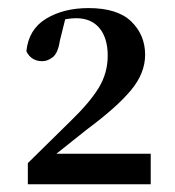

<svg xmlns="http://www.w3.org/2000/svg" viewBox="-20 -939 445 487"><path d="M50.6 -471.7V-525.3L159.2 -632.1Q207.6 -678.9 230.4 -716.2Q253.2 -753.6 253.2 -798.2Q253.2 -842.1 232.4 -867.5Q211.6 -892.8 173 -892.8Q161.4 -892.8 148.5 -890.6Q135.6 -888.5 122.2 -882.8L147.1 -897.1L131.7 -835.2Q127.2 -804.8 114.2 -794.3Q101.2 -783.8 87.3 -783.8Q59.1 -783.8 46.9 -808.9Q52.5 -864.7 97 -891.6Q141.5 -918.5 204.3 -918.5Q278.1 -918.5 313.1 -884.4Q348.1 -850.2 348.1 -800.2Q348.1 -753.1 312.1 -710Q276.1 -666.8 200.6 -610.8L95.5 -527.1L114 -561.6L114.5 -549H362.3V-471.7Z"/></svg>

Font: Noto Serif HK ExtraLight
Style: Regular
Weight: 200
Designer: Ryoko NISHIZUKA 西塚涼子 (kana & ideographs); Frank Grießhammer (Latin, Greek & Cyrillic); Wenlong ZHANG 张文龙 (bopomofo); San
Foundry: Adobe
Version: Version 2.002-H1;hotconv 1.1.0;makeotfexe 2.6.0